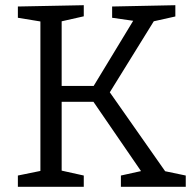

<svg xmlns="http://www.w3.org/2000/svg" viewBox="-20 -718 749 738"><path d="M624.7 -45.7 599.7 -63 694 -43.3V0H444.7V-43.3L534 -63L530.3 -48.3L328 -343L353.7 -326.7H202.3L217 -344.3V-45.7L204.3 -65L302 -43.3V0H48.7V-43.3L146.7 -63.3L135.3 -45.7V-651L146.3 -633.7L48.7 -649.7V-693L302 -698V-655.3L204.7 -633.3L217 -652.7V-372.7L202.3 -387.7H355.3L331.3 -373.3L499 -649.7L506.7 -636L411 -649.7V-693L654 -698V-654.7L558 -633.3L579 -649L394.3 -350.7V-374.3Z"/></svg>

Font: Bitter Thin
Style: Regular
Weight: 100
Designer: Sol Matas, and Bitter project Authors
Foundry: Sol Matas
Version: Version 2.002